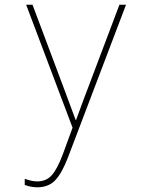

<svg xmlns="http://www.w3.org/2000/svg" viewBox="-20 -548 640 815"><path d="M85 237V211Q115 222 138 222Q176 222 199.5 196Q223 170 247 106L288 -6L91 -528H118L255 -163L301 -39H303Q308 -54 338 -134L351 -168L487 -528H515L269 119Q243 187 214.5 217Q186 247 138 247Q112 247 85 237Z"/></svg>

Font: Noto Sans Mono UI Thin
Style: Regular
Weight: 250
Monospace: yes
Designer: Monotype Design team
Foundry: Monotype Imaging Inc.
Version: Version 1.000